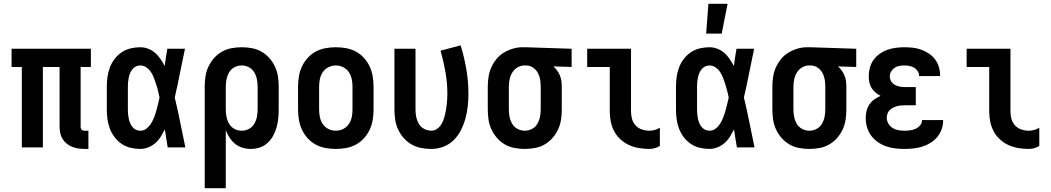

<svg xmlns="http://www.w3.org/2000/svg" viewBox="-20 -777 5540 1012"><path d="M446 8H426Q409 8 392.5 5.5Q376 3 360.5 -3Q345 -9 331.5 -20Q318 -31 309.5 -45Q301 -59 297.5 -75.5Q294 -92 294 -109V-424H206V0H95V-424H41V-520H459V-424H405V-109Q405 -104 406.5 -100Q408 -96 411 -93Q414 -90 418 -89Q422 -88 426 -88H446Z M719 8Q694 8 668.5 2Q643 -4 621.5 -18.5Q600 -33 584 -54Q568 -75 559 -99Q550 -123 546.5 -148.5Q543 -174 543 -200V-320Q543 -346 546.5 -371.5Q550 -397 559 -421Q568 -445 584 -466Q600 -487 621.5 -501.5Q643 -516 668.5 -522Q694 -528 719 -528Q741 -528 761.5 -520Q782 -512 798 -498Q814 -484 826 -466Q838 -448 848 -429Q851 -452 854.5 -474.5Q858 -497 862 -520H955Q941 -456 928.5 -391.5Q916 -327 901 -263Q917 -198 930 -132Q943 -66 957 0H864Q860 -24 856 -48Q852 -72 849 -95Q839 -76 827.5 -57Q816 -38 799.5 -23.5Q783 -9 762 -0.5Q741 8 719 8ZM719 -88Q738 -88 752.5 -99.5Q767 -111 776.5 -126.5Q786 -142 792.5 -159Q799 -176 804 -193.5Q809 -211 813 -228.5Q817 -246 821 -263Q817 -281 813 -298Q809 -315 803.5 -331.5Q798 -348 792 -364.5Q786 -381 776.5 -396Q767 -411 752 -421.5Q737 -432 719 -432Q707 -432 696 -426.5Q685 -421 677.5 -411.5Q670 -402 665.5 -391Q661 -380 658.5 -368Q656 -356 655 -344Q654 -332 654 -320V-200Q654 -188 655 -176Q656 -164 658.5 -152Q661 -140 665.5 -129Q670 -118 677.5 -108.5Q685 -99 696 -93.5Q707 -88 719 -88Z M1059 215V-320Q1059 -347 1063 -374Q1067 -401 1078.5 -425.5Q1090 -450 1108 -470.5Q1126 -491 1149.5 -504.5Q1173 -518 1200 -523Q1227 -528 1254 -528Q1281 -528 1308 -523Q1335 -518 1358.5 -504.5Q1382 -491 1400 -470.5Q1418 -450 1429.5 -425.5Q1441 -401 1445 -374Q1449 -347 1449 -320V-200Q1449 -176 1446.5 -152Q1444 -128 1437.5 -105Q1431 -82 1419.5 -61Q1408 -40 1390 -23.5Q1372 -7 1349 0.5Q1326 8 1302 8Q1280 8 1258 1.5Q1236 -5 1219 -19Q1202 -33 1190 -51.5Q1178 -70 1170 -91V215ZM1254 -88Q1274 -88 1292 -97.5Q1310 -107 1320 -124Q1330 -141 1334 -160.5Q1338 -180 1338 -200V-320Q1338 -340 1334 -359.5Q1330 -379 1320 -396Q1310 -413 1292 -422.5Q1274 -432 1254 -432Q1234 -432 1216 -422.5Q1198 -413 1188 -396Q1178 -379 1174 -359.5Q1170 -340 1170 -320V-200Q1170 -180 1174 -160.5Q1178 -141 1188 -124Q1198 -107 1216 -97.5Q1234 -88 1254 -88Z M1750 8Q1723 8 1695.5 3Q1668 -2 1644 -15Q1620 -28 1601.5 -48.5Q1583 -69 1571.5 -93.5Q1560 -118 1555.5 -145.5Q1551 -173 1551 -200V-320Q1551 -347 1555.5 -374.5Q1560 -402 1571.5 -426.5Q1583 -451 1601.5 -471.5Q1620 -492 1644 -505Q1668 -518 1695.5 -523Q1723 -528 1750 -528Q1777 -528 1804.5 -523Q1832 -518 1856 -505Q1880 -492 1898.5 -471.5Q1917 -451 1928.5 -426.5Q1940 -402 1944.5 -374.5Q1949 -347 1949 -320V-200Q1949 -173 1944.5 -145.5Q1940 -118 1928.5 -93.5Q1917 -69 1898.5 -48.5Q1880 -28 1856 -15Q1832 -2 1804.5 3Q1777 8 1750 8ZM1750 -88Q1770 -88 1788.5 -97Q1807 -106 1818.5 -123Q1830 -140 1834 -160Q1838 -180 1838 -200V-320Q1838 -340 1834 -360Q1830 -380 1818.5 -397Q1807 -414 1788.5 -423Q1770 -432 1750 -432Q1730 -432 1711.5 -423Q1693 -414 1681.5 -397Q1670 -380 1666 -360Q1662 -340 1662 -320V-200Q1662 -180 1666 -160Q1670 -140 1681.5 -123Q1693 -106 1711.5 -97Q1730 -88 1750 -88Z M2254 8Q2227 8 2200 3Q2173 -2 2149.5 -15.5Q2126 -29 2108 -49.5Q2090 -70 2078.5 -94.5Q2067 -119 2063 -146Q2059 -173 2059 -200V-520H2170V-200Q2170 -180 2174 -160.5Q2178 -141 2188 -124Q2198 -107 2216 -97.5Q2234 -88 2254 -88Q2268 -88 2281 -96Q2294 -104 2302 -115.5Q2310 -127 2315.5 -140.5Q2321 -154 2324.5 -168Q2328 -182 2330.5 -196Q2333 -210 2334.5 -224.5Q2336 -239 2337 -253.5Q2338 -268 2338 -282Q2338 -340 2328 -397Q2318 -454 2302 -510L2408 -538Q2427 -476 2438 -412Q2449 -348 2449 -283Q2449 -250 2445.5 -217.5Q2442 -185 2433.5 -153.5Q2425 -122 2410 -92Q2395 -62 2372 -39Q2349 -16 2318 -4Q2287 8 2254 8Z M2746 8Q2719 8 2692 3Q2665 -2 2641.5 -15.5Q2618 -29 2600 -49.5Q2582 -70 2570.5 -94.5Q2559 -119 2555 -146Q2551 -173 2551 -200V-320Q2551 -346 2555 -372Q2559 -398 2569.5 -421.5Q2580 -445 2596.5 -465.5Q2613 -486 2635.5 -499.5Q2658 -513 2683 -520.5Q2708 -528 2734 -528H2750L2993 -520V-424L2897 -427Q2908 -417 2917 -404.5Q2926 -392 2931.5 -378.5Q2937 -365 2939 -350Q2941 -335 2941 -320V-200Q2941 -173 2937 -146Q2933 -119 2921.5 -94.5Q2910 -70 2892 -49.5Q2874 -29 2850.5 -15.5Q2827 -2 2800 3Q2773 8 2746 8ZM2746 -88Q2766 -88 2784 -97.5Q2802 -107 2812 -124Q2822 -141 2826 -160.5Q2830 -180 2830 -200V-320Q2830 -339 2827 -357.5Q2824 -376 2815 -392.5Q2806 -409 2790.5 -420Q2775 -431 2756 -432H2744Q2725 -432 2707.5 -421.5Q2690 -411 2680 -394.5Q2670 -378 2666 -358.5Q2662 -339 2662 -320V-200Q2662 -180 2666 -160.5Q2670 -141 2680 -124Q2690 -107 2708 -97.5Q2726 -88 2746 -88Z M3403 8Q3376 8 3348.5 3.5Q3321 -1 3296.5 -12Q3272 -23 3251.5 -41.5Q3231 -60 3218 -84Q3205 -108 3199.5 -135Q3194 -162 3194 -189V-424H3075V-520H3306V-189Q3306 -169 3311.5 -149.5Q3317 -130 3330.5 -115.5Q3344 -101 3363.5 -94.5Q3383 -88 3403 -88Q3417 -88 3431.5 -92Q3446 -96 3458 -104V-8Q3446 0 3431.5 4Q3417 8 3403 8Z M3719 8Q3694 8 3668.5 2Q3643 -4 3621.5 -18.5Q3600 -33 3584 -54Q3568 -75 3559 -99Q3550 -123 3546.5 -148.5Q3543 -174 3543 -200V-320Q3543 -346 3546.5 -371.5Q3550 -397 3559 -421Q3568 -445 3584 -466Q3600 -487 3621.5 -501.5Q3643 -516 3668.5 -522Q3694 -528 3719 -528Q3741 -528 3761.5 -520Q3782 -512 3798 -498Q3814 -484 3826 -466Q3838 -448 3848 -429Q3851 -452 3854.5 -474.5Q3858 -497 3862 -520H3955Q3941 -456 3928.5 -391.5Q3916 -327 3901 -263Q3917 -198 3930 -132Q3943 -66 3957 0H3864Q3860 -24 3856 -48Q3852 -72 3849 -95Q3839 -76 3827.5 -57Q3816 -38 3799.5 -23.5Q3783 -9 3762 -0.5Q3741 8 3719 8ZM3719 -88Q3738 -88 3752.5 -99.5Q3767 -111 3776.5 -126.5Q3786 -142 3792.5 -159Q3799 -176 3804 -193.5Q3809 -211 3813 -228.5Q3817 -246 3821 -263Q3817 -281 3813 -298Q3809 -315 3803.5 -331.5Q3798 -348 3792 -364.5Q3786 -381 3776.5 -396Q3767 -411 3752 -421.5Q3737 -432 3719 -432Q3707 -432 3696 -426.5Q3685 -421 3677.5 -411.5Q3670 -402 3665.5 -391Q3661 -380 3658.5 -368Q3656 -356 3655 -344Q3654 -332 3654 -320V-200Q3654 -188 3655 -176Q3656 -164 3658.5 -152Q3661 -140 3665.5 -129Q3670 -118 3677.5 -108.5Q3685 -99 3696 -93.5Q3707 -88 3719 -88ZM3702 -600 3714 -757H3815L3784 -600Z M4246 8Q4219 8 4192 3Q4165 -2 4141.5 -15.5Q4118 -29 4100 -49.5Q4082 -70 4070.5 -94.5Q4059 -119 4055 -146Q4051 -173 4051 -200V-320Q4051 -346 4055 -372Q4059 -398 4069.5 -421.5Q4080 -445 4096.5 -465.5Q4113 -486 4135.5 -499.5Q4158 -513 4183 -520.5Q4208 -528 4234 -528H4250L4493 -520V-424L4397 -427Q4408 -417 4417 -404.5Q4426 -392 4431.5 -378.5Q4437 -365 4439 -350Q4441 -335 4441 -320V-200Q4441 -173 4437 -146Q4433 -119 4421.5 -94.5Q4410 -70 4392 -49.5Q4374 -29 4350.5 -15.5Q4327 -2 4300 3Q4273 8 4246 8ZM4246 -88Q4266 -88 4284 -97.5Q4302 -107 4312 -124Q4322 -141 4326 -160.5Q4330 -180 4330 -200V-320Q4330 -339 4327 -357.5Q4324 -376 4315 -392.5Q4306 -409 4290.5 -420Q4275 -431 4256 -432H4244Q4225 -432 4207.5 -421.5Q4190 -411 4180 -394.5Q4170 -378 4166 -358.5Q4162 -339 4162 -320V-200Q4162 -180 4166 -160.5Q4170 -141 4180 -124Q4190 -107 4208 -97.5Q4226 -88 4246 -88Z M4747 8Q4722 8 4697.5 5Q4673 2 4650 -6Q4627 -14 4606.5 -28.5Q4586 -43 4571.5 -62.5Q4557 -82 4550 -106Q4543 -130 4543 -155Q4543 -174 4547.5 -192.5Q4552 -211 4562.5 -226.5Q4573 -242 4588.5 -253Q4604 -264 4621 -272Q4607 -279 4594.5 -289.5Q4582 -300 4573.5 -314Q4565 -328 4562 -343.5Q4559 -359 4559 -376Q4559 -398 4565 -420.5Q4571 -443 4584.5 -461.5Q4598 -480 4617 -493.5Q4636 -507 4657.5 -514.5Q4679 -522 4701.5 -525Q4724 -528 4747 -528Q4769 -528 4791.5 -525.5Q4814 -523 4835 -515.5Q4856 -508 4875 -495.5Q4894 -483 4907.5 -465.5Q4921 -448 4928 -426Q4935 -404 4935 -382V-376H4824V-378Q4824 -391 4816.5 -402.5Q4809 -414 4797.5 -420.5Q4786 -427 4773 -429.5Q4760 -432 4747 -432Q4733 -432 4719.5 -429.5Q4706 -427 4695 -419.5Q4684 -412 4677 -400Q4670 -388 4670 -374Q4670 -360 4677.5 -348Q4685 -336 4697 -329.5Q4709 -323 4722.5 -320.5Q4736 -318 4750 -318H4807V-222H4750Q4739 -222 4728 -221Q4717 -220 4706.5 -217Q4696 -214 4686.5 -209Q4677 -204 4669 -196Q4661 -188 4657.5 -177.5Q4654 -167 4654 -156Q4654 -140 4662.5 -125.5Q4671 -111 4684.5 -102.5Q4698 -94 4714.5 -91Q4731 -88 4747 -88Q4762 -88 4777 -90Q4792 -92 4805.5 -98Q4819 -104 4829.5 -116Q4840 -128 4840 -143V-144H4951V-140Q4951 -117 4942.5 -94Q4934 -71 4919 -53.5Q4904 -36 4883.5 -23.5Q4863 -11 4840.5 -4Q4818 3 4794.5 5.5Q4771 8 4747 8Z M5403 8Q5376 8 5348.5 3.5Q5321 -1 5296.5 -12Q5272 -23 5251.5 -41.5Q5231 -60 5218 -84Q5205 -108 5199.5 -135Q5194 -162 5194 -189V-424H5075V-520H5306V-189Q5306 -169 5311.5 -149.5Q5317 -130 5330.5 -115.5Q5344 -101 5363.5 -94.5Q5383 -88 5403 -88Q5417 -88 5431.5 -92Q5446 -96 5458 -104V-8Q5446 0 5431.5 4Q5417 8 5403 8Z"/></svg>

Font: Iosevka
Style: Bold
Weight: 700
Monospace: yes
Designer: Belleve Invis
Foundry: Belleve Invis
Version: Version 32.5.0; ttfautohint (v1.8.4)